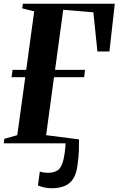

<svg xmlns="http://www.w3.org/2000/svg" viewBox="-29 -763 631 1022"><path d="M245 239Q226 239 205.8 234.5Q185.5 230 173 224L183 150.5Q193 153.5 205.8 155.2Q218.5 157 225 157Q261 157 281 141.2Q301 125.5 310.5 79Q313.5 65 315.5 50Q317.5 35 318.5 21.8Q319.5 8.5 320 0H-9L-6 -24L63 -43.5L105.5 -352H32.5L38 -391H110.5L153 -702.5L89.5 -718.5L92.5 -743H582L553.5 -489H489.5L468 -697.5L307.5 -711L264 -391H423.5L419 -352H258.5L216.5 -43.5L391.5 -21Q392 5.5 391 36.5Q390 67.5 384 113Q378.5 160.5 360.8 188.2Q343 216 313.8 227.5Q284.5 239 245 239Z"/></svg>

Font: Merriweather 120pt
Style: Bold Italic
Weight: 700
Italic angle: -7.8°
Version: Version 2.101